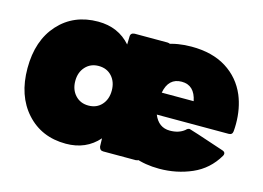

<svg xmlns="http://www.w3.org/2000/svg" viewBox="-80 -698 1172 854"><g transform="rotate(15 506.0 -271.0)"><path d="M277 10Q165 10 95.5 -67Q26 -144 26 -271Q26 -399 95.5 -475.5Q165 -552 277 -552Q370 -552 427 -487Q428 -506 428 -523.5Q428 -541 447 -542H598Q615 -542 616 -524V-18Q616 -2 598 0H447Q431 0 428 -18L427 -55Q370 10 277 10ZM330 -180Q368 -180 391 -205.5Q414 -231 414 -271Q414 -311 391 -336.5Q368 -362 330 -362Q293 -362 269.5 -336.5Q246 -311 246 -271Q246 -231 269.5 -205.5Q293 -180 330 -180ZM778 -320Q764 -390 705 -390Q644 -390 631 -320ZM707 10Q577 10 497 -68Q417 -146 417 -271Q417 -396 497 -474Q577 -552 707 -552Q803 -552 867.5 -511.5Q932 -471 962 -400Q986 -342 986 -271Q986 -254 984.5 -237Q983 -220 966 -220H635Q657 -166 709 -166Q750 -166 776 -187Q784 -196 793 -196Q797 -196 958 -142Q970 -138 970 -129Q970 -124 967 -119Q927 -51 857 -20.5Q787 10 707 10Z"/></g></svg>

Font: YamahaIndonesia935. App Black
Style: Regular
Weight: 900
Designer: Dalton Maag Ltd
Foundry: Dalton Maag Ltd
Version: Version 1.002; January 01, 2024; Regular/Italic